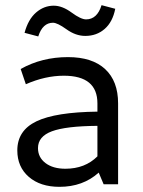

<svg xmlns="http://www.w3.org/2000/svg" viewBox="-20 -713 552 743"><path d="M128 -572 75 -586Q89 -638 119.5 -664.5Q150 -691 188 -691Q221 -691 257 -664.5Q293 -638 313 -638Q356 -638 373 -693L426 -679Q416 -628 385 -601Q354 -574 310 -574Q273 -574 237.5 -599.5Q202 -625 185 -625Q145 -625 128 -572ZM210 10Q136 10 91.5 -28.5Q47 -67 47 -131Q47 -208 121 -243.5Q195 -279 357 -281V-313Q357 -420 227 -420Q155 -420 80 -387L60 -446Q142 -492 243 -492Q337 -492 387 -445.5Q437 -399 437 -313V0H381L362 -45Q301 10 210 10ZM127 -140Q127 -104 156 -82Q185 -60 233 -60Q309 -60 357 -108V-226Q235 -225 181 -205Q127 -185 127 -140Z"/></svg>

Font: Cantarell
Style: Regular
Weight: 400
Designer: Dave Crossland, Nikolaus Waxweiler, Florian Fecher, Jacques Le Bailly, Eben Sorkin, Alexei Vanyashin, Alexios Zavras, Em
Version: Version 0.303